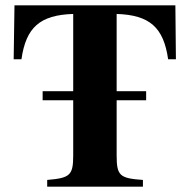

<svg xmlns="http://www.w3.org/2000/svg" viewBox="-20 -696 707 716"><path d="M636 -475 634 -676H34L31 -475H60C77 -594 129 -640 253 -644V-356H139V-322H253V-117C253 -43 242 -32 156 -25V0H513V-25C426 -31 415 -41 415 -117V-322H525V-356H415V-644C538 -640 590 -594 607 -475Z"/></svg>

Font: XITS
Style: Bold
Weight: 700
Designer: MicroPress Inc., with final additions and corrections provided by Coen Hoffman, Elsevier (retired)
Version: Version 1.107